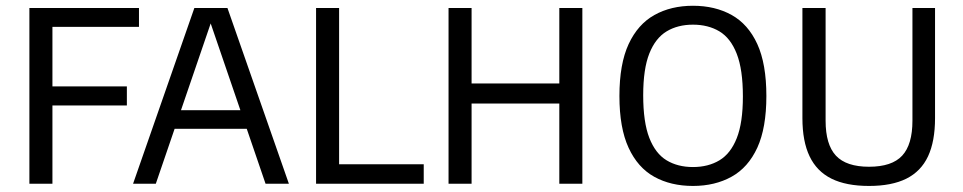

<svg xmlns="http://www.w3.org/2000/svg" viewBox="-20 -622 3261 650"><path d="M79.5 0V-595H450.5V-531H157.5V0ZM135.5 -265V-329.5H409.5V-265Z M430.5 0 638 -595H750L958 0H879L687.5 -559.5H699L507.5 0ZM540.5 -186 558 -249H830L847 -186Z M1050 0V-595H1128V-66H1414.5V0Z M1498.5 0V-595H1576.5V-339.5H1873.5V-595H1951.5V0H1873.5V-271.5H1576.5V0Z M2326 7.5Q2251 7.5 2195 -23.5Q2139 -54.5 2108 -121.8Q2077 -189 2077 -297Q2077 -405.5 2108.2 -472.8Q2139.5 -540 2195.5 -571.2Q2251.5 -602.5 2326 -602.5Q2401 -602.5 2457 -571.2Q2513 -540 2543.8 -472.8Q2574.5 -405.5 2574.5 -297Q2574.5 -189 2543.8 -122Q2513 -55 2456.8 -23.8Q2400.5 7.5 2326 7.5ZM2326 -56.5Q2377.5 -56.5 2415.5 -79.2Q2453.5 -102 2474.2 -154.2Q2495 -206.5 2495 -295.5Q2495 -386.5 2474.2 -439.8Q2453.5 -493 2415.5 -515.8Q2377.5 -538.5 2326 -538.5Q2274.5 -538.5 2236.8 -515.8Q2199 -493 2178.2 -440.8Q2157.5 -388.5 2157.5 -299.5Q2157.5 -208.5 2178.2 -155.2Q2199 -102 2236.8 -79.2Q2274.5 -56.5 2326 -56.5Z M2922 7.5Q2844.5 7.5 2794.8 -17.2Q2745 -42 2720.8 -92.8Q2696.5 -143.5 2696.5 -222V-595H2775V-213.5Q2775 -132.5 2810 -95Q2845 -57.5 2922 -57.5Q2999.5 -57.5 3034.2 -95Q3069 -132.5 3069 -213.5V-595H3145.5V-222Q3145.5 -143.5 3121.8 -92.8Q3098 -42 3048.5 -17.2Q2999 7.5 2922 7.5Z"/></svg>

Font: Encode Sans SC SemiCondensed
Style: Regular
Weight: 400
Width: 4
Designer: Multiple Designers
Foundry: Impallari Type
Version: Version 3.002